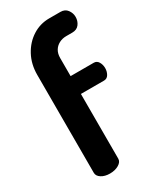

<svg xmlns="http://www.w3.org/2000/svg" viewBox="-193 -814 725 876"><g transform="rotate(-30 170.0 -376.0)"><path d="M114 0Q87 0 69 -11.5Q51 -23 51 -40V-556Q51 -612 75 -656.5Q99 -701 139 -726.5Q179 -752 227 -752H286Q310 -752 322.5 -735Q335 -718 335 -698Q335 -676 322.5 -659.5Q310 -643 286 -643H254Q233 -643 216 -634Q199 -625 189.5 -609Q180 -593 180 -570V-475H302Q318 -475 326.5 -460.5Q335 -446 335 -428Q335 -410 326.5 -395.5Q318 -381 302 -381H180V-40Q180 -23 160.5 -11.5Q141 0 114 0Z"/></g></svg>

Font: Dosis
Style: Bold
Weight: 700
Designer: EdgarTolentino, PabloImpallari, IginoMarini
Foundry: EdgarTolentino, PabloImpallari, IginoMarini
Version: Version 3.001; ttfautohint (v1.8.2)